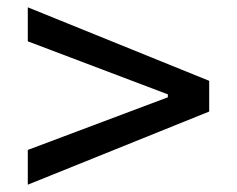

<svg xmlns="http://www.w3.org/2000/svg" viewBox="-20 -608 647 525"><path d="M56 -103V-198L439 -342V-350L56 -495V-588L552 -387V-303Z"/></svg>

Font: BDO Grotesk
Style: Regular
Weight: 400
Designer: Deni Anggara
Foundry: Lokal Container
Version: Version 2.000